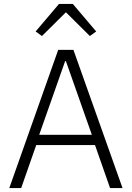

<svg xmlns="http://www.w3.org/2000/svg" viewBox="-20 -950 665 970"><path d="M536 0 460 -217H163L87 0H27L274 -698H351L599 0ZM313 -641H309L178 -269H444ZM348 -930 466 -791 434 -768 313 -888 192 -768 160 -791 278 -930Z"/></svg>

Font: IBM Plex Sans Hebrew Light
Style: Regular
Weight: 300
Designer: Mike Abbink, Paul van der Laan, Pieter van Rosmalen, Yanek Iontef
Foundry: Bold Monday
Version: Version 1.2